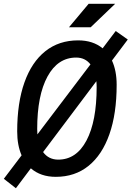

<svg xmlns="http://www.w3.org/2000/svg" viewBox="-41 -914 687 1003"><path d="M42 69.3 -21 20 71.8 -102.5Q48.8 -155.3 48.8 -227.5Q48.8 -377 86.7 -483.4Q124.5 -589.8 195.8 -646.5Q267.1 -703.1 367.2 -703.1Q444.8 -703.1 495.1 -661.6L563.5 -752L626.5 -707.5L543.9 -597.7Q568.4 -544.4 568.4 -471.2Q568.4 -320.3 530.5 -212.6Q492.7 -105 421.6 -47.6Q350.6 9.8 250.5 9.8Q171.4 9.8 120.1 -34.7ZM263.2 -80.1Q357.9 -80.1 410.9 -180.2Q463.9 -280.3 463.9 -459Q463.9 -475.1 462.4 -489.7L184.1 -119.6Q212.9 -80.1 263.2 -80.1ZM154.3 -211.9 431.6 -577.6Q403.8 -613.3 356.9 -613.3Q261.2 -613.3 207.3 -514.6Q153.3 -416 153.3 -239.7Q153.3 -225.1 154.3 -211.9ZM319.3 -771.5 421.9 -894H560.5L432.6 -771.5Z"/></svg>

Font: Cascadia Mono PL
Style: Italic
Weight: 400
Italic angle: -10°
Monospace: yes
Designer: Aaron Bell
Foundry: Saja Typeworks
Version: Version 2404.023; ttfautohint (v1.8.4)